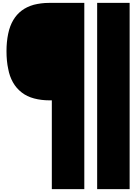

<svg xmlns="http://www.w3.org/2000/svg" viewBox="-20 -1210 968 1330"><path d="M339 100V-515H321Q266 -515 216.5 -528Q167 -541 131 -569Q93 -598 69.5 -640Q46 -682 37 -732Q31 -759 28 -790Q25 -821 25 -856Q25 -920 36.5 -975.5Q48 -1031 72 -1071Q95 -1110 130 -1136.5Q165 -1163 214 -1177Q238 -1183 264.5 -1186.5Q291 -1190 321 -1190H564V100ZM653 100V-1190H878V100Z"/></svg>

Font: Boldonse
Style: Regular
Weight: 400
Designer: Universitype Foundry
Foundry: Universitype Foundry
Version: Version 1.000; ttfautohint (v1.8.4.7-5d5b)